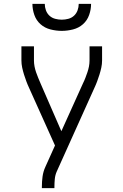

<svg xmlns="http://www.w3.org/2000/svg" viewBox="-20 -770 640 995"><path d="M197 205V198Q197 171 200.5 145Q204 119 215 95L265 -16L131 -314Q123 -331 116.5 -348.5Q110 -366 104.5 -383.5Q99 -401 95 -419.5Q91 -438 91 -457V-530H156V-456Q156 -441 159 -425.5Q162 -410 167 -395.5Q172 -381 178 -366.5Q184 -352 190 -338L298 -90L410 -338Q417 -352 422.5 -366.5Q428 -381 433 -395.5Q438 -410 441 -425.5Q444 -441 444 -457V-530H509V-457Q509 -438 505 -419.5Q501 -401 495.5 -383.5Q490 -366 483.5 -348.5Q477 -331 469 -314L274 119Q266 137 264 157.5Q262 178 262 198V205ZM300 -610Q271 -610 241.5 -617.5Q212 -625 190 -644.5Q168 -664 158 -692.5Q148 -721 148 -750H212Q212 -733 218 -716.5Q224 -700 236.5 -688.5Q249 -677 266 -672.5Q283 -668 300 -668Q317 -668 334 -672.5Q351 -677 363.5 -688.5Q376 -700 382 -716.5Q388 -733 388 -750H452Q452 -721 442 -692.5Q432 -664 410 -644.5Q388 -625 358.5 -617.5Q329 -610 300 -610Z"/></svg>

Font: Iosevka Curly Light Extended
Style: Regular
Weight: 300
Width: 7
Monospace: yes
Designer: Belleve Invis
Foundry: Belleve Invis
Version: Version 11.1.0; ttfautohint (v1.8.3)